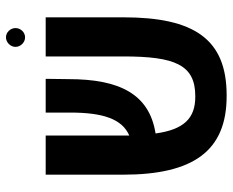

<svg xmlns="http://www.w3.org/2000/svg" viewBox="-88 -685 779 643"><g transform="rotate(-90 301.5 -363.5)"><path d="M498 -669C515 -669 529 -684 529 -701C529 -718 515 -733 498 -733C481 -733 466 -718 466 -701C466 -684 481 -669 498 -669ZM301 6H304C493 6 565 -104 565 -340V-600H434V-340C434 -167 406 -99 301 -99H299C226 -99 189 -138 176 -232C309 -253 358 -354 358 -524L359 -600H246V-518C246 -409 225 -344 169 -320C169 -327 169 -334 169 -341V-600H38V-341C38 -105 118 6 301 6Z"/></g></svg>

Font: Noto Sans Hebrew ExtraCondensed SemiBold
Style: Regular
Weight: 600
Width: 2
Designer: Ben Nathan
Foundry: Google LLC
Version: Version 3.001